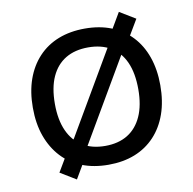

<svg xmlns="http://www.w3.org/2000/svg" viewBox="-88 -858 1011 1004"><g transform="rotate(-10 417.0 -356.5)"><path d="M417 9Q339 9 276.5 -15.5Q214 -40 170 -87.5Q126 -135 102 -201.5Q78 -268 78 -353Q78 -437 101.5 -503.5Q125 -570 169.5 -617.5Q214 -665 276.5 -689.5Q339 -714 417 -714Q495 -714 557 -689.5Q619 -665 663.5 -618Q708 -571 731.5 -504Q755 -437 755 -354Q755 -269 731.5 -202Q708 -135 663.5 -87.5Q619 -40 557 -15.5Q495 9 417 9ZM417 -91Q487 -91 536 -121Q585 -151 611.5 -209.5Q638 -268 638 -353Q638 -439 612 -497Q586 -555 536.5 -584.5Q487 -614 417 -614Q347 -614 297.5 -584.5Q248 -555 221.5 -497Q195 -439 195 -353Q195 -268 221.5 -209.5Q248 -151 297.5 -121Q347 -91 417 -91ZM240 56 156 5 220 -103 262 -158 524 -606 544 -660 608 -769 692 -718 628 -610 587 -555 325 -107 304 -53Z"/></g></svg>

Font: Nunito Sans 6pt SemiBold
Style: Regular
Weight: 600
Version: Version 3.101;gftools[0.9.27]